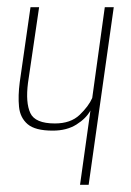

<svg xmlns="http://www.w3.org/2000/svg" viewBox="-20 -515 366 535"><path d="M203 0 232 -207Q220 -185 193 -168Q166 -151 127 -151Q78 -151 57 -169Q36 -187 33 -217.5Q30 -248 35 -286L65 -495H89L58 -284Q51 -229 64.5 -200Q78 -171 133 -171Q177 -171 202 -195Q227 -219 237 -242L272 -495H297L227 0Z"/></svg>

Font: Alumni Sans Thin
Style: Italic
Weight: 100
Italic angle: -8°
Designer: Robert E. Leuschke
Foundry: Robert E. Leuschke
Version: Version 1.016